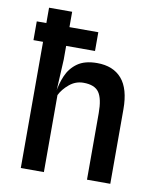

<svg xmlns="http://www.w3.org/2000/svg" viewBox="-86 -847 772 917"><g transform="rotate(10 300.0 -389.0)"><path d="M77.5 0V-777.5H189.5V-545.5L181.5 -390L186 -346L179.5 -381.5Q185.5 -426.5 202.8 -466.8Q220 -507 255.2 -532Q290.5 -557 350 -557Q428 -557 469.8 -508.8Q511.5 -460.5 511.5 -361.5V0H398.5V-323Q398.5 -392.5 377.5 -422.8Q356.5 -453 302 -453Q264 -453 234 -428Q204 -403 189.5 -373.5V0ZM31 -612V-703H329.5V-612Z"/></g></svg>

Font: Spline Sans Mono Medium
Style: Regular
Weight: 500
Monospace: yes
Version: Version 1.004